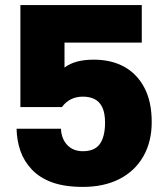

<svg xmlns="http://www.w3.org/2000/svg" viewBox="-20 -720 650 753"><path d="M305 13Q233 13 184 -5Q135 -23 104.5 -55.5Q74 -88 60 -128.5Q46 -169 45 -215H219Q221 -175 244 -151Q267 -127 305 -127Q352 -127 372 -156Q392 -185 392 -239Q392 -277 381 -299.5Q370 -322 350.5 -331.5Q331 -341 305 -341Q279 -341 258 -330.5Q237 -320 223 -300H60V-700H536V-553H233V-455Q254 -471 282.5 -478.5Q311 -486 348 -486Q416 -486 466.5 -458.5Q517 -431 546 -376.5Q575 -322 575 -241Q575 -164 542 -106.5Q509 -49 448.5 -18Q388 13 305 13Z"/></svg>

Font: Golos Text
Style: Bold
Weight: 700
Designer: A.Korolkova, Vitaly Kuzmin
Foundry: ParaType Ltd
Version: Version 2.004